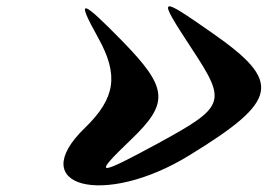

<svg xmlns="http://www.w3.org/2000/svg" viewBox="-20 -676 824 591"><path d="M282 -560C346 -445 336 -374 241 -282C54 -101 300 -36 563 -198C839 -367 849 -424 634 -574C465 -692 463 -690 571 -525C679 -361 674 -348 465 -234C275 -131 265 -133 384 -247C501 -359 497 -405 359 -547C228 -681 213 -684 282 -560Z"/></svg>

Font: Venom Sans
Style: Obl
Weight: 400
Version: Version 1.001